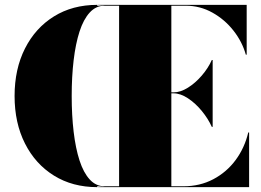

<svg xmlns="http://www.w3.org/2000/svg" viewBox="-20 -770 1074 790"><path d="M275 -375Q275 -454.5 283 -522.2Q291 -590 307.2 -640.2Q323.5 -690.5 349.2 -718.5Q375 -746.5 410 -746.5L380 -750Q278.5 -750 202 -702.5Q125.5 -655 82.8 -570.5Q40 -486 40 -375Q40 -264 82.8 -179.5Q125.5 -95 202 -47.5Q278.5 0 380 0L410 -3.5Q375 -3.5 349.2 -31.5Q323.5 -59.5 307.2 -109.8Q291 -160 283 -227.8Q275 -295.5 275 -375ZM380 0V-3.5H470V-746.5H380V-750H995V-545H991.5Q976.5 -598.5 940.5 -644.2Q904.5 -690 853.8 -718.2Q803 -746.5 744.5 -746.5H685V-3.5H734.5Q802.5 -3.5 857.5 -32.5Q912.5 -61.5 949.5 -111.5Q986.5 -161.5 1001.5 -225H1005V0ZM851.5 -248Q836.5 -281.5 810.5 -313.2Q784.5 -345 753.5 -365.5Q722.5 -386 694 -386H641.5V-390H694Q722.5 -390 753.2 -409.2Q784 -428.5 810.2 -459Q836.5 -489.5 851.5 -523H855V-248Z"/></svg>

Font: Bodoni Moda 48pt Black
Style: Regular
Weight: 900
Designer: Owen Earl
Foundry: indestructible type
Version: Version 2.004